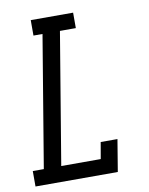

<svg xmlns="http://www.w3.org/2000/svg" viewBox="-83 -796 666 857"><g transform="rotate(-10 250.0 -367.5)"><path d="M8 0V-70H58L157 -665H116V-735H308V-665H236L137 -70H316L329 -145H405L381 0Z"/></g></svg>

Font: Iosevka Curly Slab
Style: Italic
Weight: 400
Italic angle: -9°
Monospace: yes
Designer: Belleve Invis
Foundry: Belleve Invis
Version: Version 22.1.2; ttfautohint (v1.8.4)